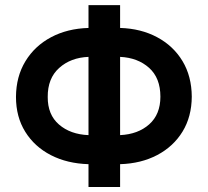

<svg xmlns="http://www.w3.org/2000/svg" viewBox="-20 -748 831 768"><path d="M460.4 -727.5V-636.2Q543.9 -633.8 608.6 -599.1Q673.3 -564.5 710 -503.7Q746.6 -442.9 747.1 -361.3Q746.6 -281.2 710.2 -221.7Q673.8 -162.1 609.1 -127.9Q544.4 -93.8 460.4 -91.3V0H334V-91.3Q249 -93.8 183.6 -127.4Q118.2 -161.1 81.1 -220.7Q43.9 -280.3 43.9 -360.4Q44.4 -441.9 81.8 -503.2Q119.1 -564.5 184.3 -599.1Q249.5 -633.8 334 -636.2V-727.5ZM334 -520.5Q262.7 -517.6 216.6 -476.1Q170.4 -434.6 170.9 -360.4Q170.4 -289.1 216.1 -249.8Q261.7 -210.4 334 -207.5ZM460.4 -520.5V-207.5Q532.2 -210.9 576.9 -250.7Q621.6 -290.5 621.6 -361.3Q621.6 -436 576.4 -476.6Q531.2 -517.1 460.4 -520.5Z"/></svg>

Font: Inter Display Semi Bold
Style: Regular
Weight: 600
Designer: Rasmus Andersson
Foundry: rsms
Version: Version 4.000;git-37864ae